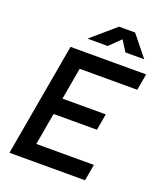

<svg xmlns="http://www.w3.org/2000/svg" viewBox="-161 -1002 937 1106"><g transform="rotate(20 308.0 -449.0)"><path d="M30.3 0 152.3 -693.4H262.7L140.6 0ZM30.3 0 48.3 -100.6H511.2L493.7 0ZM82.5 -296.9 100.1 -397.5H476.1L458.5 -296.9ZM134.8 -592.8 152.3 -693.4H615.7L598.1 -592.8ZM228 -771.5 375 -898.4H473.6L575.7 -771.5H460.4L403.3 -861.8H444.3L351.6 -771.5Z"/></g></svg>

Font: Cascadia Mono Medium
Style: Italic
Weight: 500
Italic angle: -10°
Monospace: yes
Designer: Aaron Bell
Foundry: Saja Typeworks
Version: Version 2407.024